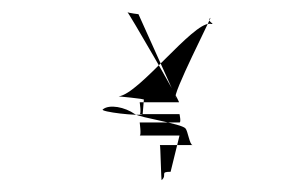

<svg xmlns="http://www.w3.org/2000/svg" viewBox="-20 -366 478 323"><path d="M153 -182C164 -191 190 -186 207 -174C216 -168 285 -158 292 -150C296 -146 299 -122 304 -122C307 -122 247 -122 249 -122C250 -122 251 -62 252 -63C262 -72 248 -77 267 -77L282 -138C285 -138 215 -138 215 -138C218 -138 215 -160 215 -160H282C285 -160 282 -174 282 -174C285 -174 215 -174 215 -174C218 -174 215 -194 215 -194H281C284 -194 194 -349 194 -346C194 -344 216 -342 213 -342L276 -202C267 -202 338 -341 334 -336C326 -330 346 -324 333 -326C304 -328 214 -208 180 -204C174 -204 226 -200 222 -198L220 -174C215 -170 147 -178 153 -182Z"/></svg>

Font: pokerface
Style: Regular
Weight: 400
Version: Version 1